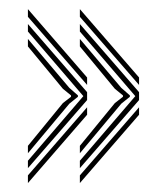

<svg xmlns="http://www.w3.org/2000/svg" viewBox="-20 -525 363 425"><path d="M287.8 -337V-353.5L156.8 -504.8V-487.8ZM156.8 -152.8 287.8 -303.5V-321L156.8 -471.8V-455.2L279.5 -312.2L156.8 -169.2ZM156.8 -185.8 248.5 -295.5 267.5 -310.8V-313.8L248.5 -330.5L156.8 -438.8V-422.2L234.2 -328.5L252.2 -313.8V-310.8L234.2 -296.8L156.8 -202.2ZM156.8 -119.8 287.8 -271V-287.5L156.8 -136.8ZM172.8 -337V-353.5L41.8 -504.8V-487.8ZM41.8 -152.8 172.8 -303.5V-321L41.8 -471.8V-455.2L164.5 -312.2L41.8 -169.2ZM41.8 -185.8 133.5 -295.5 152.5 -310.8V-313.8L133.5 -330.5L41.8 -438.8V-422.2L119.2 -328.5L137.2 -313.8V-310.8L119.2 -296.8L41.8 -202.2ZM41.8 -119.8 172.8 -271V-287.5L41.8 -136.8Z"/></svg>

Font: Big Shoulders Inline Display Medium
Style: Regular
Weight: 500
Designer: Patric King
Foundry: XO Type Co
Version: Version 1.000